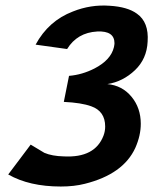

<svg xmlns="http://www.w3.org/2000/svg" viewBox="-20 -663 576 701"><path d="M519 -511Q516 -448 473 -407Q429 -365 372 -356Q426 -351 460 -310Q494 -269 494 -211Q494 -168 474 -123Q430 -27 290 8Q251 18 202 18Q87 18 10 -26L92 -135Q136 -108 142 -105Q170 -93 213 -92Q327 -86 358 -168Q364 -184 364 -201Q364 -257 313 -275Q277 -288 213 -291L232 -386Q280 -390 325 -413Q385 -444 396 -491Q398 -501 398 -505Q398 -551 335 -548Q262 -544 225 -484L110 -500Q157 -587 246 -621Q311 -647 380 -642Q446 -638 480 -613Q524 -582 519 -511Z"/></svg>

Font: GFS Neohellenic Rg
Style: Bold Italic
Weight: 700
Italic angle: -12°
Designer: Designed by Takis Katsoulidis and George D. Matthiopoulos.
Foundry: Designed by Takis Katsoulidis and George D. Matthiopoulos.
Version: Version 1.0